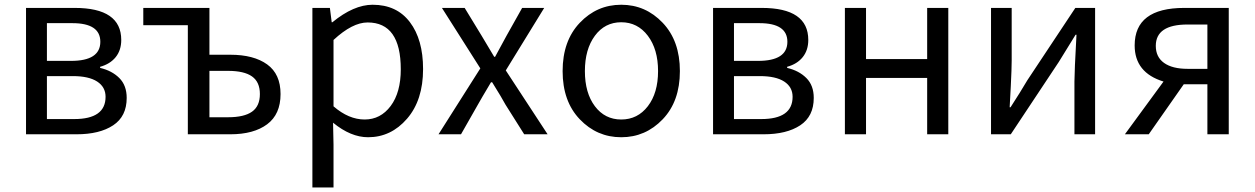

<svg xmlns="http://www.w3.org/2000/svg" viewBox="-20 -577 5391 825"><path d="M91.8 0V-543H300.8Q501 -543 501 -405.3Q501 -361.3 477.1 -331.5Q453.1 -301.8 410.2 -290V-285.2Q460.9 -273.4 492.7 -241.7Q524.4 -210 524.4 -156.2Q524.4 -77.1 466.3 -38.6Q408.2 0 308.6 0ZM181.6 -315.4H285.2Q411.1 -315.4 411.1 -397.5Q411.1 -477.5 291 -477.5H181.6ZM181.6 -65.4H298.8Q433.6 -65.4 433.6 -161.1Q433.6 -203.1 397.5 -226.6Q361.3 -250 293 -250H181.6Z M787.1 0V-468.8H595.7V-543H879.9V-341.8H969.7Q1070.3 -341.8 1127.9 -300.3Q1185.5 -258.8 1185.5 -172.9Q1185.5 -85.9 1127.9 -43Q1070.3 0 969.7 0ZM879.9 -73.2H960Q1029.3 -73.2 1063 -97.2Q1096.7 -121.1 1096.7 -172.9Q1096.7 -224.6 1063 -248.5Q1029.3 -272.5 960 -272.5H879.9Z M1322.3 228.5V-543H1397.5L1405.3 -481.4H1408.2Q1500 -556.6 1581.1 -556.6Q1684.6 -556.6 1741.2 -481.9Q1797.9 -407.2 1797.9 -280.3Q1797.9 -146.5 1729 -66.9Q1660.2 12.7 1561.5 12.7Q1487.3 12.7 1411.1 -49.8L1413.1 44.9V228.5ZM1702.1 -279.3Q1702.1 -480.5 1559.6 -480.5Q1494.1 -480.5 1413.1 -405.3V-120.1Q1478.5 -63.5 1546.9 -63.5Q1615.2 -63.5 1658.7 -121.6Q1702.1 -179.7 1702.1 -279.3Z M1864.3 0 2043.9 -283.2 1878.9 -543H1976.6L2049.8 -422.9Q2059.6 -406.2 2078.1 -375.5Q2096.7 -344.7 2103.5 -333H2107.4Q2149.4 -409.2 2156.2 -422.9L2223.6 -543H2318.4L2153.3 -274.4L2333 0H2232.4L2152.3 -127Q2136.7 -156.2 2094.7 -223.6H2089.8Q2044.9 -148.4 2033.2 -127L1960.9 0Z M2827.6 -64.5Q2753.9 12.7 2649.4 12.7Q2544.9 12.7 2471.2 -64.5Q2397.5 -141.6 2397.5 -271.5Q2397.5 -401.4 2471.2 -479Q2544.9 -556.6 2649.4 -556.6Q2753.9 -556.6 2827.6 -479Q2901.4 -401.4 2901.4 -271.5Q2901.4 -141.6 2827.6 -64.5ZM2536.1 -120.6Q2579.1 -63.5 2649.4 -63.5Q2719.7 -63.5 2763.7 -120.6Q2807.6 -177.7 2807.6 -271.5Q2807.6 -365.2 2763.7 -423.3Q2719.7 -481.4 2649.4 -481.4Q2579.1 -481.4 2536.1 -423.3Q2493.2 -365.2 2493.2 -271.5Q2493.2 -177.7 2536.1 -120.6Z M3043.9 0V-543H3252.9Q3453.1 -543 3453.1 -405.3Q3453.1 -361.3 3429.2 -331.5Q3405.3 -301.8 3362.3 -290V-285.2Q3413.1 -273.4 3444.8 -241.7Q3476.6 -210 3476.6 -156.2Q3476.6 -77.1 3418.5 -38.6Q3360.4 0 3260.7 0ZM3133.8 -315.4H3237.3Q3363.3 -315.4 3363.3 -397.5Q3363.3 -477.5 3243.2 -477.5H3133.8ZM3133.8 -65.4H3251Q3385.7 -65.4 3385.7 -161.1Q3385.7 -203.1 3349.6 -226.6Q3313.5 -250 3245.1 -250H3133.8Z M3610.4 0V-543H3701.2V-323.2H3963.9V-543H4054.7V0H3963.9V-242.2H3701.2V0Z M4238.3 0V-543H4327.1V-316.4Q4327.1 -283.2 4323.2 -205.6Q4319.3 -127.9 4318.4 -116.2H4322.3Q4365.2 -182.6 4394.5 -232.4L4600.6 -543H4685.5V0H4596.7V-226.6Q4596.7 -267.6 4605.5 -427.7H4601.6Q4549.8 -344.7 4529.3 -310.5L4323.2 0Z M5168 -281.2V-471.7H5083Q4946.3 -471.7 4946.3 -379.9Q4946.3 -332 4981.9 -306.6Q5017.6 -281.2 5083 -281.2ZM5068.4 -543H5259.8V0H5168V-214.8H5066.4L4916 0H4813.5L4979.5 -226.6Q4855.5 -264.6 4855.5 -381.8Q4855.5 -543 5068.4 -543Z"/></svg>

Font: GenYoGothic TW TTF Regular
Style: Regular
Weight: 400
Version: Version 1.300